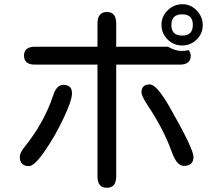

<svg xmlns="http://www.w3.org/2000/svg" viewBox="-20 -814 1040 912"><path d="M487 78Q443 78 443 23V-507H146Q94 -507 94 -550Q94 -592 146 -592H443V-702Q443 -757 488 -757Q532 -757 532 -702V-592H778Q812 -572 844 -572Q860 -572 876 -576Q886 -563 886 -549Q886 -507 834 -507H532V23Q532 78 487 78ZM95 -114Q189 -230 232 -359Q248 -411 281 -411Q322 -411 322 -371Q322 -337 281.5 -251.5Q241 -166 192 -95.5Q143 -25 118 -25Q74 -25 74 -69Q74 -87 95 -114ZM692 -413Q723 -413 782 -312Q899 -108 899 -69Q899 -26 853 -26Q819 -26 795 -95Q757 -201 678 -319Q652 -359 652 -376Q652 -413 692 -413ZM847 -794Q886 -794 914.5 -764Q943 -734 943 -695Q943 -654 914 -626Q885 -598 846 -598Q804 -598 775.5 -627Q747 -656 747 -696Q747 -736 776.5 -765Q806 -794 847 -794ZM846 -645Q896 -645 896 -696Q896 -746 845 -746Q794 -746 794 -695Q794 -645 846 -645Z"/></svg>

Font: 寒蝉全圆体
Style: Regular
Weight: 400
Designer: Warren2060
      Designed by Motoya company      

      [Varela Round]
      Joe Prince(Latin component); Avraham Cornf
Foundry: ChillType
Version: Version 3.200